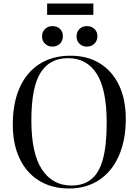

<svg xmlns="http://www.w3.org/2000/svg" viewBox="-20 -1062 791 1096"><path d="M374 14Q276 14 203.5 -30.5Q131 -75 92 -157Q53 -239 53 -351Q53 -474 92.5 -562Q132 -650 206 -697Q280 -744 383 -744Q480 -744 550.5 -700Q621 -656 659.5 -575.5Q698 -495 698 -383Q698 -262 658.5 -172.5Q619 -83 546 -34.5Q473 14 374 14ZM388 -3Q457 -3 501.5 -39Q546 -75 567.5 -153.5Q589 -232 589 -361Q589 -552 532 -641Q475 -730 368 -730Q264 -730 211.5 -647Q159 -564 159 -375Q159 -186 219.5 -94.5Q280 -3 388 -3ZM476 -796Q450 -796 433.5 -812.5Q417 -829 417 -854Q417 -880 433.5 -896.5Q450 -913 476 -913Q502 -913 519 -897Q536 -881 536 -855Q536 -830 519 -813Q502 -796 476 -796ZM279 -796Q254 -796 237 -812.5Q220 -829 220 -854Q220 -880 237 -896.5Q254 -913 279 -913Q306 -913 322.5 -897Q339 -881 339 -855Q339 -830 322.5 -813Q306 -796 279 -796ZM249 -977V-1042H513V-977Z"/></svg>

Font: Literata 72pt
Style: Regular
Weight: 400
Designer: Latin by Veronika Burian and Jose Scaglione. Greek by Irene Vlachou. Cyrillic by Vera Evstafieva.
Foundry: TypeTogether
Version: Version 3.002